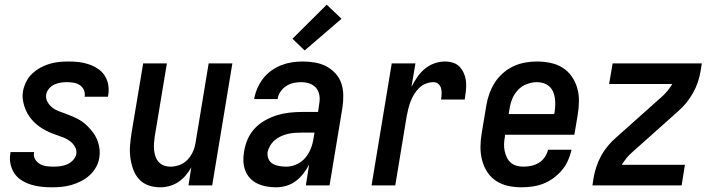

<svg xmlns="http://www.w3.org/2000/svg" viewBox="-20 -790 3040 818"><path d="M201 8Q178 8 155.5 5.5Q133 3 112 -3.5Q91 -10 72.5 -21.5Q54 -33 42 -50.5Q30 -68 25 -90Q20 -112 24 -135L25 -142H125V-139Q122 -124 130 -111Q138 -98 150.5 -91Q163 -84 178 -82Q193 -80 209 -80Q223 -80 237.5 -82Q252 -84 265.5 -89.5Q279 -95 290.5 -107Q302 -119 305 -133Q308 -150 299.5 -164.5Q291 -179 278.5 -188.5Q266 -198 251 -204Q236 -210 220.5 -215Q205 -220 190.5 -226.5Q176 -233 162.5 -241Q149 -249 136.5 -259.5Q124 -270 114 -282Q104 -294 96.5 -307.5Q89 -321 84 -336.5Q79 -352 77 -368.5Q75 -385 78 -402Q82 -422 91.5 -441.5Q101 -461 117 -476Q133 -491 152 -501.5Q171 -512 191 -518Q211 -524 231.5 -526Q252 -528 272 -528Q295 -528 316.5 -525.5Q338 -523 358.5 -516Q379 -509 396.5 -497.5Q414 -486 425.5 -468.5Q437 -451 441 -429.5Q445 -408 441 -385L440 -378H340L341 -381Q343 -396 336.5 -408.5Q330 -421 319 -428Q308 -435 294 -437.5Q280 -440 265 -440Q252 -440 238.5 -438Q225 -436 212 -430Q199 -424 189 -412.5Q179 -401 177 -388Q174 -371 182 -356.5Q190 -342 202.5 -332Q215 -322 230 -316.5Q245 -311 260 -305.5Q275 -300 290 -293.5Q305 -287 319 -279Q333 -271 344.5 -260.5Q356 -250 366.5 -238Q377 -226 385 -212.5Q393 -199 398 -183.5Q403 -168 404.5 -151.5Q406 -135 403 -118Q400 -97 389 -77.5Q378 -58 361.5 -43Q345 -28 325 -18Q305 -8 284.5 -2Q264 4 243 6Q222 8 201 8Z M663 8Q636 8 612 -0.5Q588 -9 572 -27Q556 -45 547.5 -68.5Q539 -92 535.5 -117.5Q532 -143 534 -169Q536 -195 540 -221L590 -520H691L639 -207Q637 -193 636 -178.5Q635 -164 636.5 -150Q638 -136 642.5 -123Q647 -110 656 -100Q665 -90 678 -85Q691 -80 706 -80Q725 -80 744.5 -87Q764 -94 778.5 -109Q793 -124 801.5 -143Q810 -162 813 -181L869 -520H970L884 0H783L795 -77Q785 -59 771 -42.5Q757 -26 739.5 -14.5Q722 -3 702 2.5Q682 8 663 8Z M1157 8Q1136 8 1116 4.5Q1096 1 1077.5 -7.5Q1059 -16 1045.5 -30.5Q1032 -45 1025 -63.5Q1018 -82 1017 -102.5Q1016 -123 1020 -145Q1024 -171 1035 -196.5Q1046 -222 1065 -242.5Q1084 -263 1109 -277Q1134 -291 1160 -299Q1186 -307 1212.5 -310Q1239 -313 1265 -313H1335L1340 -347Q1341 -352 1341.5 -358Q1342 -364 1342 -369Q1342 -385 1336.5 -399Q1331 -413 1319.5 -422.5Q1308 -432 1293.5 -436Q1279 -440 1263 -440Q1247 -440 1230.5 -436.5Q1214 -433 1199.5 -423.5Q1185 -414 1175 -399.5Q1165 -385 1163 -369V-368H1063V-369Q1067 -392 1076.5 -414Q1086 -436 1101 -455.5Q1116 -475 1136.5 -489.5Q1157 -504 1179 -512.5Q1201 -521 1224 -524.5Q1247 -528 1270 -528Q1296 -528 1322 -523.5Q1348 -519 1370 -507.5Q1392 -496 1409 -477.5Q1426 -459 1434 -435.5Q1442 -412 1442.5 -385.5Q1443 -359 1439 -332L1384 0H1283L1297 -89Q1287 -69 1272.5 -50.5Q1258 -32 1240 -18.5Q1222 -5 1200 1.5Q1178 8 1157 8ZM1200 -80Q1222 -80 1244 -90Q1266 -100 1281 -118Q1296 -136 1304.5 -158Q1313 -180 1316 -202L1320 -225H1265Q1250 -225 1235.5 -224Q1221 -223 1206 -219.5Q1191 -216 1177 -209.5Q1163 -203 1151 -193Q1139 -183 1131 -169.5Q1123 -156 1120 -142Q1118 -126 1124 -112.5Q1130 -99 1142.5 -92Q1155 -85 1170 -82.5Q1185 -80 1200 -80ZM1278 -575 1226 -625 1372 -770 1435 -710Z M1563 0 1649 -520H1750L1733 -420Q1744 -441 1757.5 -461Q1771 -481 1789.5 -496.5Q1808 -512 1830.5 -520Q1853 -528 1876 -528Q1894 -528 1911 -522.5Q1928 -517 1939.5 -504Q1951 -491 1957.5 -474.5Q1964 -458 1965.5 -440Q1967 -422 1965 -403.5Q1963 -385 1960 -366H1859Q1861 -378 1861.5 -390.5Q1862 -403 1859 -414Q1856 -425 1847.5 -432.5Q1839 -440 1827 -440Q1811 -440 1795 -434Q1779 -428 1766.5 -416Q1754 -404 1745 -389.5Q1736 -375 1730 -359.5Q1724 -344 1720 -328.5Q1716 -313 1713 -297L1664 0Z M2202 8Q2173 8 2145 2Q2117 -4 2094 -19Q2071 -34 2056 -57Q2041 -80 2034 -107Q2027 -134 2027 -163Q2027 -192 2032 -221L2052 -341Q2056 -366 2065 -391Q2074 -416 2088 -438Q2102 -460 2123 -478.5Q2144 -497 2168 -508Q2192 -519 2217.5 -523.5Q2243 -528 2268 -528Q2297 -528 2325.5 -522Q2354 -516 2377 -501.5Q2400 -487 2416 -464Q2432 -441 2439.5 -414Q2447 -387 2446.5 -357.5Q2446 -328 2441 -299L2427 -216H2132L2131 -207Q2128 -192 2127.5 -176.5Q2127 -161 2130 -147Q2133 -133 2139 -120Q2145 -107 2155.5 -97.5Q2166 -88 2180.5 -84Q2195 -80 2210 -80Q2226 -80 2243 -83.5Q2260 -87 2275 -96Q2290 -105 2300.5 -120Q2311 -135 2315 -152H2415Q2410 -129 2400 -106.5Q2390 -84 2374 -65Q2358 -46 2337.5 -31Q2317 -16 2295 -7.5Q2273 1 2249 4.5Q2225 8 2202 8ZM2147 -304H2341L2343 -313Q2345 -328 2345.5 -343Q2346 -358 2344 -372Q2342 -386 2336.5 -399Q2331 -412 2320.5 -421.5Q2310 -431 2296.5 -435.5Q2283 -440 2268 -440Q2247 -440 2225 -432Q2203 -424 2187 -407Q2171 -390 2162.5 -369Q2154 -348 2151 -327Z M2504 0 2509 -33Q2513 -56 2521 -80Q2529 -104 2541 -126Q2553 -148 2569.5 -168Q2586 -188 2606 -205L2802 -380Q2814 -391 2825 -404.5Q2836 -418 2844 -432H2575L2590 -520H2970L2965 -488Q2961 -464 2953 -440Q2945 -416 2932.5 -394Q2920 -372 2904 -352Q2888 -332 2868 -315L2672 -140Q2659 -129 2648.5 -115.5Q2638 -102 2629 -88H2898L2884 0Z"/></svg>

Font: Iosevka Term Curly SmBd Obl
Style: Regular
Weight: 600
Italic angle: -9°
Designer: Belleve Invis
Foundry: Belleve Invis
Version: Version 32.3.0